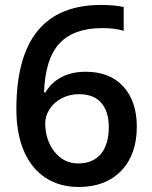

<svg xmlns="http://www.w3.org/2000/svg" viewBox="-20 -743 611 773"><path d="M45.9 -304.2Q45.9 -723.1 387.2 -723.1Q440.9 -723.1 478 -714.8V-619.1Q440.9 -629.9 392.1 -629.9Q277.3 -629.9 219.7 -568.4Q162.1 -506.8 157.2 -371.1H163.1Q186 -410.6 227.5 -432.4Q269 -454.1 325.2 -454.1Q422.4 -454.1 476.6 -394.5Q530.8 -335 530.8 -232.9Q530.8 -120.6 468 -55.4Q405.3 9.8 296.9 9.8Q220.2 9.8 163.6 -27.1Q106.9 -64 76.4 -134.5Q45.9 -205.1 45.9 -304.2ZM294.9 -85Q354 -85 386 -123Q418 -161.1 418 -231.9Q418 -293.5 387.9 -328.6Q357.9 -363.8 297.9 -363.8Q260.7 -363.8 229.5 -347.9Q198.2 -332 180.2 -304.4Q162.1 -276.9 162.1 -248Q162.1 -179.2 199.5 -132.1Q236.8 -85 294.9 -85Z"/></svg>

Font: f1_51640          
Style: Regular
Weight: 600
Foundry: Ascender Corporation
Version: Version 1.10